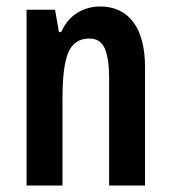

<svg xmlns="http://www.w3.org/2000/svg" viewBox="-20 -573 528 593"><path d="M289 -553Q355 -553 391.5 -505Q428 -457 428 -363V0H317V-333Q317 -393 303.5 -423.5Q290 -454 256 -454Q210 -454 191.5 -412Q173 -370 173 -270V0H62V-543H150L162 -474H169Q187 -514 219 -533.5Q251 -553 289 -553Z"/></svg>

Font: Noto Sans Malayalam ExtraCondensed SemiBold
Style: Regular
Weight: 600
Width: 2
Designer: Jelle Bosma - Monotype Design Team
Foundry: Monotype Imaging Inc.
Version: Version 2.104; ttfautohint (v1.8.4.7-5d5b)